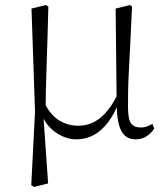

<svg xmlns="http://www.w3.org/2000/svg" viewBox="-20 -539 655 762"><path d="M104 196 119 -96 105 -505 162 -519 172 -513Q170 -433 168 -372.5Q166 -312 164.5 -264.5Q163 -217 162 -177.5Q161 -138 161 -99L152 -82L171 189L115 203ZM518 14Q480 14 462 -18.5Q444 -51 443 -124V-127L439 -505L496 -519L504 -513Q500 -428 497 -366Q494 -304 491.5 -259Q489 -214 488.5 -180Q488 -146 488 -115Q488 -65 500.5 -49Q513 -33 538 -33Q553 -33 564 -37.5Q575 -42 585 -47L592 -29Q582 -12 563 1Q544 14 518 14ZM283 14Q240 14 199 -15Q158 -44 141 -97H139L155 -132Q182 -80 216.5 -60Q251 -40 291 -40Q340 -40 378.5 -71.5Q417 -103 448 -167L461 -155H459Q433 -74 388 -30Q343 14 283 14Z"/></svg>

Font: Noto Serif HK
Style: Regular
Weight: 200
Designer: Ryoko NISHIZUKA 西塚涼子 (kana & ideographs); Frank Grießhammer (Latin, Greek & Cyrillic); Wenlong ZHANG 张文龙 (bopomofo); San
Foundry: Adobe
Version: Version 2.001;hotconv 1.1.0;makeotfexe 2.6.0